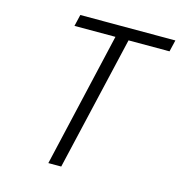

<svg xmlns="http://www.w3.org/2000/svg" viewBox="-103 -785 827 878"><g transform="rotate(15 310.0 -346.0)"><path d="M351 -637 204 0H265L413 -637H607L620 -692H170L157 -637Z"/></g></svg>

Font: RazerF5 Light
Style: Italic
Weight: 300
Foundry: Razer Inc.
Version: Version 2